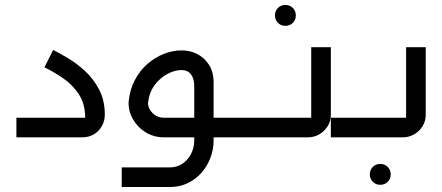

<svg xmlns="http://www.w3.org/2000/svg" viewBox="-20 -553 1780 773"><path d="M46 0V-79H333Q330 -79 328 -78.5Q326 -78 323 -78Q323 -135 297 -174Q271 -213 233.5 -238.5Q196 -264 159 -282L194 -352Q220 -339 255 -318Q290 -297 323.5 -266Q357 -235 379.5 -191.5Q402 -148 402 -91Q402 -67 390.5 -46Q379 -25 358.5 -12.5Q338 0 310 0Z M797 0V-79H945V0ZM470 200V121H663Q692 121 714.5 106Q737 91 749.5 66Q762 41 762 13V-207Q762 -237 748.5 -254Q735 -271 710 -271Q684 -271 654.5 -255.5Q625 -240 603 -211Q581 -182 576 -139Q575 -118 593.5 -98.5Q612 -79 641 -79H799V0H641Q600 0 567 -20Q534 -40 515 -73.5Q496 -107 498 -145Q503 -193 523 -231Q543 -269 573.5 -295.5Q604 -322 639.5 -336Q675 -350 709 -350Q743 -351 773 -336Q803 -321 821.5 -292Q840 -263 840 -220V14Q840 48 827.5 81.5Q815 115 792 141.5Q769 168 736.5 184Q704 200 663 200Z M1129 -449Q1111 -449 1099 -461Q1087 -473 1087 -491Q1087 -509 1099 -521Q1111 -533 1129 -533Q1147 -533 1159 -521Q1171 -509 1171 -491Q1171 -473 1159 -461Q1147 -449 1129 -449Z M930 0V-79H1242Q1240 -76 1237.5 -73.5Q1235 -71 1233 -68V-363H1312V-91Q1312 -65 1299 -44.5Q1286 -24 1265 -12Q1244 0 1219 0Z M1511 191Q1493 191 1481 179Q1469 167 1469 149Q1469 131 1481 119Q1493 107 1511 107Q1529 107 1541 119Q1553 131 1553 149Q1553 167 1541 179Q1529 191 1511 191Z M1312 0V-79H1624Q1622 -76 1619.5 -73.5Q1617 -71 1615 -68V-363H1694V-91Q1694 -65 1681 -44.5Q1668 -24 1647 -12Q1626 0 1601 0Z"/></svg>

Font: Mada
Style: Regular
Weight: 400
Designer: Khaled Hosny
Version: Version 1.5